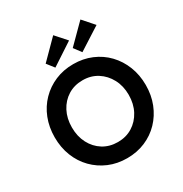

<svg xmlns="http://www.w3.org/2000/svg" viewBox="-213 -1106 1217 1277"><g transform="rotate(-30 395.5 -467.5)"><path d="M396 10Q320 10 256.5 -17Q193 -44 145.5 -92.5Q98 -141 72 -207Q46 -273 46 -351Q46 -429 72 -495Q98 -561 145.5 -609.5Q193 -658 256.5 -685Q320 -712 396 -712Q471 -712 535 -685Q599 -658 646 -609Q693 -560 719 -494Q745 -428 745 -351Q745 -273 719 -207.5Q693 -142 646 -93Q599 -44 535 -17Q471 10 396 10ZM396 -114Q459 -114 508 -144.5Q557 -175 585.5 -228.5Q614 -282 614 -351Q614 -419 585.5 -472.5Q557 -526 508 -557Q459 -588 396 -588Q332 -588 283 -557.5Q234 -527 206 -473.5Q178 -420 178 -351Q178 -282 206 -228.5Q234 -175 283 -144.5Q332 -114 396 -114ZM282 -751 239 -806 377 -945 451 -862ZM489 -750 447 -806 586 -945 661 -860Z"/></g></svg>

Font: Readex Pro Medium
Style: Regular
Weight: 500
Designer: Bonnie Shaver-Troup, Thomas Jockin
Foundry: Lexend
Version: Version 1.204; ttfautohint (v1.8.4.7-5d5b)